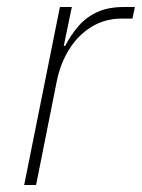

<svg xmlns="http://www.w3.org/2000/svg" viewBox="-20 -528 405 548"><path d="M83 0H49L151 -508H185L162 -397H166Q182 -428 204 -453.5Q226 -479 257.5 -493.5Q289 -508 334 -508H365L358 -475H328Q279 -475 240.5 -451Q202 -427 177 -386.5Q152 -346 142 -296Z"/></svg>

Font: IBM Plex Sans ExtraLight
Style: Italic
Weight: 250
Italic angle: -11.31°
Designer: Mike Abbink, Paul van der Laan, Pieter van Rosmalen
Foundry: Bold Monday
Version: Version 3.201